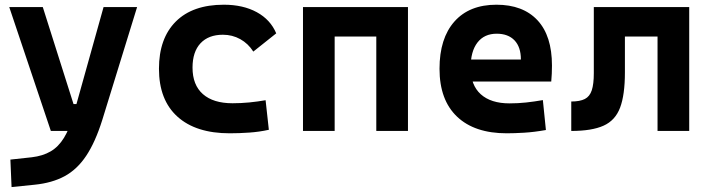

<svg xmlns="http://www.w3.org/2000/svg" viewBox="-20 -547 2970 802"><path d="M28.3 234.4 23.4 119.6 112.8 109.9Q158.7 104.5 191.4 85.4Q224.1 66.4 247.3 28.6Q270.5 -9.3 287.6 -70.3L412.6 -517.6H552.7L407.2 -45.9Q377.9 47.4 339.8 104.2Q301.8 161.1 249.5 189.2Q197.3 217.3 124.5 224.6ZM192.4 0 18.6 -517.6H158.7L287.1 -112.3H310.5V0Z M939.5 9.8Q798.3 9.8 721.2 -59.8Q644 -129.4 644 -259.8Q644 -386.7 714.3 -457Q784.6 -527.3 915 -527.3Q995.4 -527.3 1052.6 -496.1Q1109.9 -464.8 1133.8 -407.7L1038.1 -331.5Q1016.8 -365.1 983.6 -383.5Q950.5 -401.9 911.1 -401.9Q850.9 -401.9 817.5 -366.2Q784.2 -330.5 784.2 -264.6Q784.2 -191.9 827.6 -153.8Q871.1 -115.7 951.2 -115.7Q986.2 -115.7 1021.2 -119.1Q1056.2 -122.6 1089.4 -128.4L1103 -4.9Q1063.6 3.9 1021.5 6.8Q979.4 9.8 939.5 9.8Z M1551.8 0V-517.6H1684.1V0ZM1245.6 0V-517.6H1377.9V0ZM1251 -394.5V-517.6H1681.6V-394.5Z M2096.7 9.8Q1962.3 9.8 1889.1 -59.8Q1815.9 -129.4 1815.9 -259.8Q1815.9 -386.7 1878.1 -457Q1940.3 -527.3 2053.7 -527.3Q2164.5 -527.3 2225.1 -462.4Q2285.6 -397.4 2285.6 -273.4Q2285.6 -238.3 2282.6 -206.5H1902.8V-298.3H2155.8Q2155.8 -350.5 2129.2 -378.4Q2102.5 -406.2 2054.7 -406.2Q2002.9 -406.2 1974.4 -369.4Q1945.8 -332.5 1945.8 -264.6Q1945.8 -191.5 1988.1 -153.4Q2030.4 -115.2 2108.4 -115.2Q2143.6 -115.2 2177.8 -118.9Q2211.9 -122.6 2247.6 -128.9L2260.3 -3.9Q2210.7 4.9 2169.5 7.3Q2128.3 9.8 2096.7 9.8Z M2366.2 0V-123Q2402.3 -123 2422.9 -133.5Q2443.4 -144 2451.9 -169.9Q2460.4 -195.8 2460.4 -241.2V-517.6H2590.3V-244.6Q2590.3 -150.4 2570.1 -97.2Q2549.9 -43.9 2501 -22Q2452.1 0 2366.2 0ZM2726.6 0V-517.6H2858.9V0ZM2485.8 -394.5V-517.6H2840.8V-394.5Z"/></svg>

Font: Cascadia Mono
Style: Regular
Weight: 400
Monospace: yes
Designer: Aaron Bell
Foundry: Saja Typeworks
Version: Version 2102.003